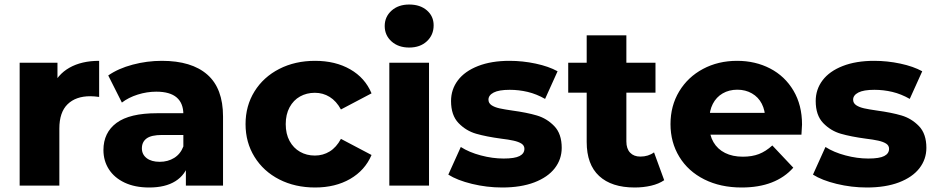

<svg xmlns="http://www.w3.org/2000/svg" viewBox="-20 -816 4115 844"><path d="M66.4 -540.3H232.6V-384.7L208.2 -429.4Q231.8 -488 285.2 -518.3Q338.7 -548.6 415.8 -548.6V-389.9Q392.8 -393 376.9 -393Q313.1 -393 277 -357.7Q240.9 -322.3 240.9 -251V0H66.4Z M797.1 -102.8 786 -127V-313.7Q786 -362.2 756.6 -387.6Q727.1 -413 666.9 -413Q625.9 -413 585.2 -400.2Q544.6 -387.3 515.8 -365.1L455.8 -484.3Q500.1 -515.1 563.1 -531.8Q626 -548.6 691.6 -548.6Q822.2 -548.6 891.3 -488.1Q960.4 -427.6 960.4 -303.8V0H797.1ZM434.7 -156.4Q434.7 -233 492.2 -275.7Q549.8 -318.3 670.4 -318.3H805.3V-222.7H692.7Q645.2 -222.7 624.4 -207.4Q603.7 -192.1 603.7 -163.8Q603.7 -137.2 624.6 -120.9Q645.6 -104.7 682.1 -104.7Q718.1 -104.7 745.8 -121.9Q773.4 -139.1 786 -172.2L811 -101.2Q795.3 -47.3 751.1 -19.6Q706.9 8.2 635.9 8.2Q573.1 8.2 527.8 -13.2Q482.6 -34.6 458.6 -71.9Q434.7 -109.3 434.7 -156.4Z M1059.4 -270.4Q1059.4 -350.7 1098.7 -414.1Q1138 -477.4 1207.5 -513Q1277 -548.6 1365.1 -548.6Q1454.4 -548.6 1519.7 -511.1Q1584.9 -473.7 1613.2 -405.7L1478.7 -334.8Q1458.6 -371.8 1429.2 -389.9Q1399.9 -408.1 1364.1 -408.1Q1327.9 -408.1 1298.9 -391.9Q1269.9 -375.7 1252.9 -344.3Q1236 -312.9 1236 -270.4Q1236 -227.4 1252.9 -196.3Q1269.9 -165.2 1298.9 -148.7Q1327.9 -132.2 1364.1 -132.2Q1399.9 -132.2 1429.2 -150.2Q1458.6 -168.1 1478.7 -205.6L1613.2 -134.7Q1584.4 -67.1 1519.2 -29.4Q1454 8.2 1365.1 8.2Q1277 8.2 1207.5 -27.3Q1138 -62.9 1098.7 -126.6Q1059.4 -190.2 1059.4 -270.4Z M1691.4 -540.3H1865.9V0H1691.4ZM1671.1 -701.6Q1671.1 -742.2 1701.1 -769.2Q1731 -796.1 1778.7 -796.1Q1826.9 -796.1 1856.6 -770.4Q1886.2 -744.8 1886.2 -704.7Q1886.2 -662.4 1856.6 -634.7Q1826.9 -607 1778.7 -607Q1731 -607 1701.1 -633.9Q1671.1 -660.9 1671.1 -701.6Z M1950.7 -48.4 2005.6 -169.9Q2042.2 -146.4 2093.6 -132.8Q2144.9 -119.1 2193.9 -119.1Q2242.7 -119.1 2263.9 -130.1Q2285.2 -141 2285.2 -162Q2285.2 -176.3 2272.3 -184.7Q2259.3 -193 2237.2 -197.8Q2215 -202.7 2183.6 -206.4Q2117.4 -215.3 2073.1 -228.1Q2028.8 -240.8 1995.7 -275Q1962.7 -309.2 1962.7 -371.8Q1962.7 -423 1992.9 -463Q2023.1 -503 2081.5 -525.8Q2139.9 -548.6 2219.6 -548.6Q2277.6 -548.6 2334.8 -536.4Q2392.1 -524.2 2431 -502.7L2376.1 -381.2Q2338.4 -402.8 2299.6 -412Q2260.7 -421.2 2220.8 -421.2Q2173.2 -421.2 2150.2 -409.3Q2127.2 -397.3 2127.2 -377.9Q2127.2 -362.7 2140.6 -353.6Q2154 -344.6 2175.9 -339.7Q2197.9 -334.9 2231.1 -330.2Q2296.3 -321.3 2340.2 -308.3Q2384 -295.3 2416.6 -261.6Q2449.2 -227.8 2449.2 -166.1Q2449.2 -116 2418.6 -76.4Q2387.9 -36.9 2328.8 -14.3Q2269.7 8.2 2187.6 8.2Q2119.8 8.2 2054.7 -7.7Q1989.6 -23.6 1950.7 -48.4Z M2559 -192V-660.7H2733.4V-194.4Q2733.4 -162.3 2749.8 -145Q2766.1 -127.7 2794.7 -127.7Q2829.9 -127.7 2855 -146.2L2899.7 -23.9Q2876 -7.6 2841.9 0.3Q2807.9 8.2 2770 8.2Q2668.3 8.2 2613.7 -42.4Q2559 -93 2559 -192ZM2477.8 -540.3H2861.4V-408.7H2477.8Z M2927.4 -270.4Q2927.4 -350.7 2965.5 -414.1Q3003.6 -477.4 3070.3 -513Q3137 -548.6 3220.1 -548.6Q3300.4 -548.6 3365.4 -514.9Q3430.3 -481.2 3467.9 -417.7Q3505.6 -354.1 3505.6 -268.7Q3505.1 -258.3 3503 -224.1H3070V-319.8H3410.6L3343.8 -292.1Q3343.8 -330.2 3328.8 -359.7Q3313.8 -389.1 3285.4 -405.4Q3257.1 -421.7 3221.2 -421.7Q3184.8 -421.7 3156.7 -405.4Q3128.7 -389.1 3113.4 -359.4Q3098.2 -329.8 3098.2 -290.8V-263.9Q3098.2 -222.2 3116.2 -191.2Q3134.2 -160.2 3167.3 -143.7Q3200.4 -127.2 3245.4 -127.2Q3285.9 -127.2 3316.2 -138.9Q3346.4 -150.6 3375 -176.6L3467.2 -78.9Q3429 -35.8 3372.2 -13.8Q3315.4 8.2 3240.2 8.2Q3147 8.2 3076 -27.4Q3005 -63 2966.2 -126.7Q2927.4 -190.3 2927.4 -270.4Z M3553.7 -48.4 3608.6 -169.9Q3645.2 -146.4 3696.6 -132.8Q3747.9 -119.1 3796.9 -119.1Q3845.7 -119.1 3866.9 -130.1Q3888.2 -141 3888.2 -162Q3888.2 -176.3 3875.3 -184.7Q3862.3 -193 3840.2 -197.8Q3818 -202.7 3786.6 -206.4Q3720.4 -215.3 3676.1 -228.1Q3631.8 -240.8 3598.7 -275Q3565.7 -309.2 3565.7 -371.8Q3565.7 -423 3595.9 -463Q3626.1 -503 3684.5 -525.8Q3742.9 -548.6 3822.6 -548.6Q3880.6 -548.6 3937.8 -536.4Q3995.1 -524.2 4034 -502.7L3979.1 -381.2Q3941.4 -402.8 3902.6 -412Q3863.7 -421.2 3823.8 -421.2Q3776.2 -421.2 3753.2 -409.3Q3730.2 -397.3 3730.2 -377.9Q3730.2 -362.7 3743.6 -353.6Q3757 -344.6 3778.9 -339.7Q3800.9 -334.9 3834.1 -330.2Q3899.3 -321.3 3943.2 -308.3Q3987 -295.3 4019.6 -261.6Q4052.2 -227.8 4052.2 -166.1Q4052.2 -116 4021.6 -76.4Q3990.9 -36.9 3931.8 -14.3Q3872.7 8.2 3790.6 8.2Q3722.8 8.2 3657.7 -7.7Q3592.6 -23.6 3553.7 -48.4Z"/></svg>

Font: iiserrat Thin
Style: Regular
Weight: 100
Designer: Akira Ohta
Foundry: Akira Ohta
Version: Version 1.200;Glyphs 3.3.1 (3343)